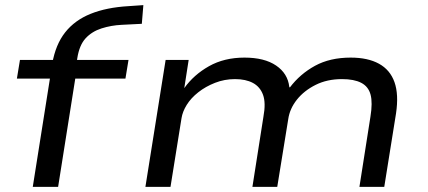

<svg xmlns="http://www.w3.org/2000/svg" viewBox="-20 -730 1673 750"><path d="M108 0 175 -423H46L58 -496H216L181 -467L184 -481Q197 -556 234.5 -603.5Q272 -651 334 -676Q396 -701 482 -706L540 -710L534 -637L455 -633Q414 -631 376.5 -619Q339 -607 314.5 -580.5Q290 -554 282 -503L278 -478L260 -496H482L470 -423H274L207 0Z M548 0 627 -496H717L700 -387V-386Q737 -438 796.5 -471.5Q856 -505 935 -505Q1013 -505 1058.5 -474Q1104 -443 1110 -391L1112 -388Q1152 -441 1210.5 -473Q1269 -505 1350 -505Q1417 -505 1460.5 -481Q1504 -457 1521 -409Q1538 -361 1527 -287L1481 0H1384L1427 -274Q1436 -329 1427.5 -360.5Q1419 -392 1391 -406.5Q1363 -421 1316 -421Q1258 -421 1213 -398.5Q1168 -376 1140 -341Q1112 -306 1106 -265L1063 0H966L1009 -274Q1019 -328 1007.5 -359.5Q996 -391 968 -406Q940 -421 898 -421Q857 -421 820 -406.5Q783 -392 754.5 -369.5Q726 -347 709.5 -320.5Q693 -294 689 -268L646 0Z"/></svg>

Font: Nunito Sans 7pt Expanded
Style: Italic
Weight: 400
Width: 7
Italic angle: -9°
Designer: Vernon Adams
Foundry: Vernon Adams
Version: Version 3.101;gftools[0.9.27]